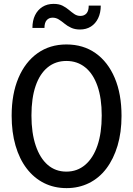

<svg xmlns="http://www.w3.org/2000/svg" viewBox="-20 -959 686 989"><path d="M323 10Q259 10 207 -16Q155 -42 117.5 -91Q80 -140 60 -209Q40 -278 40 -363Q40 -475 75 -557.5Q110 -640 173.5 -685Q237 -730 322 -730Q409 -730 472.5 -685Q536 -640 571 -557.5Q606 -475 606 -362Q606 -277 585.5 -208.5Q565 -140 528 -91Q491 -42 438.5 -16Q386 10 323 10ZM322 -75Q378 -75 419 -110Q460 -145 482 -209.5Q504 -274 504 -364Q504 -453 482 -516Q460 -579 419 -612Q378 -645 322 -645Q266 -645 225.5 -612Q185 -579 163.5 -516.5Q142 -454 142 -364Q142 -274 164 -209Q186 -144 226 -109.5Q266 -75 322 -75ZM392 -807Q366 -807 346.5 -816Q327 -825 312 -837.5Q297 -850 282.5 -859Q268 -868 251 -868Q232 -868 220.5 -855Q209 -842 209 -815H147Q147 -853 160.5 -880.5Q174 -908 198.5 -923.5Q223 -939 256 -939Q284 -939 302.5 -929.5Q321 -920 335 -908Q349 -896 363 -886.5Q377 -877 394 -877Q414 -877 425.5 -890Q437 -903 437 -930H499Q499 -893 485.5 -865Q472 -837 448 -822Q424 -807 392 -807Z"/></svg>

Font: Instrument Sans SemiCondensed Medium
Style: Regular
Weight: 500
Width: 4
Designer: Rodrigo Fuenzalida
Foundry: fragTYPE
Version: Version 1.000;gftools[0.9.28]